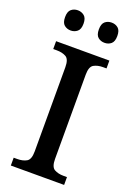

<svg xmlns="http://www.w3.org/2000/svg" viewBox="-170 -973 716 1036"><g transform="rotate(20 188.0 -455.5)"><path d="M35 0V-45H56Q87 -45 108.5 -57Q130 -69 130 -115V-599Q130 -645 108.5 -657Q87 -669 56 -669H35V-714H341V-669H320Q290 -669 268.5 -657Q247 -645 247 -599V-115Q247 -69 268.5 -57Q290 -45 320 -45H341V0ZM283 -795Q261 -795 245.5 -808Q230 -821 230 -853Q230 -885 245.5 -898Q261 -911 283 -911Q305 -911 320.5 -898Q336 -885 336 -853Q336 -821 320.5 -808Q305 -795 283 -795ZM89 -795Q67 -795 51.5 -808Q36 -821 36 -853Q36 -885 51.5 -898Q67 -911 89 -911Q110 -911 126 -898Q142 -885 142 -853Q142 -821 126 -808Q110 -795 89 -795Z"/></g></svg>

Font: Noto Serif Hentaigana Medium
Style: Regular
Weight: 500
Designer: Kazuhiro Yamada
Foundry: nipponia
Version: Version 1.000; ttfautohint (v1.8.4.7-5d5b)